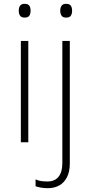

<svg xmlns="http://www.w3.org/2000/svg" viewBox="-20 -744 475 1004"><path d="M89 0V-530H128V0ZM108 -652Q92 -652 85 -662Q78 -672 78 -688Q78 -704 85 -714Q92 -724 108 -724Q127 -724 133.5 -714Q140 -704 140 -688Q140 -672 133.5 -662Q127 -652 108 -652ZM230 240Q210 240 194 237Q178 234 166 230V194Q181 201 196.5 203Q212 205 228 205Q266 205 286 180.5Q306 156 306 109V-530H345V112Q345 154 330 183Q315 212 289.5 226Q264 240 230 240ZM325 -652Q309 -652 302 -662Q295 -672 295 -688Q295 -704 302 -714Q309 -724 325 -724Q344 -724 350.5 -714Q357 -704 357 -688Q357 -672 350.5 -662Q344 -652 325 -652Z"/></svg>

Font: Noto Sans Symbols ExtraLight
Style: Regular
Weight: 250
Version: Version 2.002